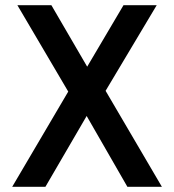

<svg xmlns="http://www.w3.org/2000/svg" viewBox="-20 -720 670 740"><path d="M243 -367 47 -700H178L316 -463L456 -700H584L387 -370L604 0H471L314 -273L155 0H27Z"/></svg>

Font: Golos UI Medium
Style: Regular
Weight: 500
Designer: A.Korolkova, Vitaly Kuzmin
Foundry: ParaType Ltd
Version: Version 2.000